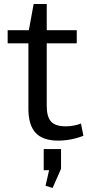

<svg xmlns="http://www.w3.org/2000/svg" viewBox="-20 -690 434 953"><path d="M269 8Q193 8 157 -30.5Q121 -69 121 -150V-528L147 -670H212V-165Q212 -110 233.5 -86.5Q255 -63 306 -63Q325 -63 345 -66.5Q365 -70 382 -77L394 -16Q376 -9 355.5 -3.5Q335 2 313 5Q291 8 269 8ZM18 -540H361V-475H18ZM283 50V148L241 243L206 232L235 106L271 154L197 155V50Z"/></svg>

Font: Pathway Extreme 72pt Medium
Style: Regular
Weight: 500
Designer: Eduardo Rodriguez Tunni
Foundry: Eduardo Rodriguez Tunni
Version: Version 1.001;gftools[0.9.26]